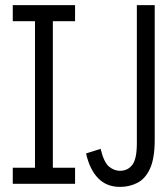

<svg xmlns="http://www.w3.org/2000/svg" viewBox="-20 -720 656 752"><path d="M450 12Q397.5 12 364.5 -21.8Q331.5 -55.5 317 -119L374 -137Q387 -84 407 -67.5Q427 -51 450 -51Q480 -51 498 -74Q516 -97 516 -159V-700H586V-173Q586 -99.5 567.5 -59.5Q549 -19.5 518 -3.8Q487 12 450 12ZM30 0V-63H117V-637H30V-700H274V-637H187V-63H274V0Z"/></svg>

Font: Overpass Mono Light Light
Style: Regular
Weight: 300
Monospace: yes
Version: Version 4.000